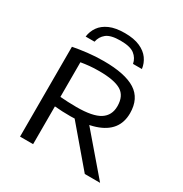

<svg xmlns="http://www.w3.org/2000/svg" viewBox="-182 -936 1028 1076"><g transform="rotate(30 332.0 -398.0)"><path d="M98 0V-581.5Q138.5 -589.5 189 -595.5Q239.5 -601.5 293.5 -601.5Q432 -601.5 499.2 -558.8Q566.5 -516 566.5 -421.5Q566.5 -361.5 534.8 -321.2Q503 -281 440.2 -260.5Q377.5 -240 285.5 -240Q257 -240 233 -241Q209 -242 182.5 -244.5V0ZM517 0 278.5 -280.5H375.5L616 0ZM288.5 -301.5Q393.5 -301.5 439.5 -331Q485.5 -360.5 485.5 -420Q485.5 -487 441.2 -513.5Q397 -540 299.5 -540Q263.5 -540 236.2 -537.2Q209 -534.5 182.5 -530V-306Q212 -304 233.2 -302.8Q254.5 -301.5 288.5 -301.5ZM136 -669.5Q140.5 -705 160.8 -733.8Q181 -762.5 219.5 -779.5Q258 -796.5 317.5 -796.5Q376.5 -796.5 415.5 -779.2Q454.5 -762 475 -733.2Q495.5 -704.5 500 -669.5H442.5Q436 -704 408.2 -725.8Q380.5 -747.5 317.5 -747.5Q254.5 -747.5 227.2 -725.8Q200 -704 193.5 -669.5Z"/></g></svg>

Font: Encode Sans SC Expanded
Style: Regular
Weight: 400
Width: 7
Designer: Multiple Designers
Foundry: Impallari Type
Version: Version 3.002